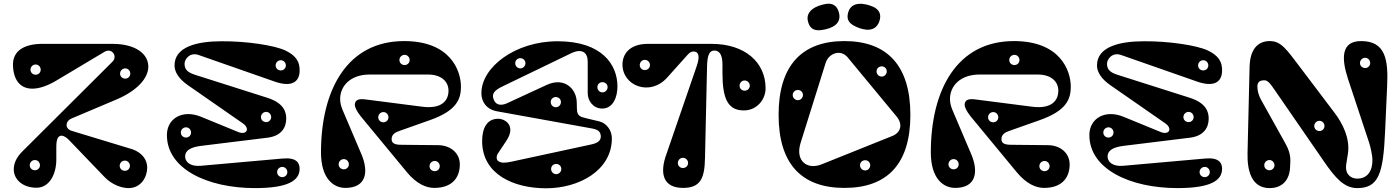

<svg xmlns="http://www.w3.org/2000/svg" viewBox="-20 -996 7532 1033"><path d="M692 -193 366 -292C328 -303 330 -344 366 -359L605 -460C721 -509 778 -577 778 -638C778 -705 711 -760 585 -760H207C116 -760 44 -726 50 -638C55 -556 96 -519 154 -519C191 -519 236 -534 284 -563L542 -717C581 -741 615 -694 585 -664L100 -181C67 -148 54 -115 54 -85C54 -29 104 14 176 14C248 14 283 -62 283 -137V-205C283 -252 294 -266 312 -266C324 -266 340 -254 348 -246L542 -44C583 -1 636 16 671 16C739 16 772 -43 772 -95C772 -129 752 -172 692 -193ZM172 -594C156 -594 144 -606 144 -621C144 -636 156 -649 172 -649C187 -649 199 -636 199 -621C199 -606 187 -594 172 -594ZM654 -573C638 -573 626 -585 626 -600C626 -615 638 -628 654 -628C669 -628 681 -615 681 -600C681 -585 669 -573 654 -573ZM652 -77C636 -77 624 -89 624 -104C624 -119 636 -132 652 -132C667 -132 679 -119 679 -104C679 -89 667 -77 652 -77ZM168 -80C152 -80 140 -92 140 -107C140 -122 152 -135 168 -135C183 -135 195 -122 195 -107C195 -92 183 -80 168 -80Z M1500 -143 1060 -104C1002 -99 976 -126 976 -154C976 -183 999 -203 1060 -211L1418 -255C1494 -264 1520 -310 1520 -358C1520 -395 1506 -442 1418 -470L1028 -594C981 -609 973 -629 973 -654C973 -676 1000 -717 1049 -700L1458 -557C1544 -527 1589 -551 1592 -611C1595 -668 1567 -700 1514 -725C1456 -752 1306 -775 1172 -774C1039 -774 919 -744 919 -644C919 -607 944 -571 989 -539L1287 -332C1327 -304 1307 -267 1261 -286L1061 -368C963 -408 878 -360 878 -269C878 -87 1096 16 1352 16C1531 16 1592 -25 1592 -88C1592 -120 1575 -150 1500 -143ZM1491 -617C1475 -617 1463 -629 1463 -644C1463 -659 1475 -672 1491 -672C1506 -672 1518 -659 1518 -644C1518 -629 1506 -617 1491 -617ZM981 -256C965 -256 953 -268 953 -283C953 -298 965 -311 981 -311C996 -311 1008 -298 1008 -283C1008 -268 996 -256 981 -256ZM1499 -43C1483 -43 1471 -55 1471 -70C1471 -85 1483 -98 1499 -98C1514 -98 1526 -85 1526 -70C1526 -55 1514 -43 1499 -43ZM1412 -339C1396 -339 1384 -351 1384 -366C1384 -381 1396 -394 1412 -394C1427 -394 1439 -381 1439 -366C1439 -351 1427 -339 1412 -339Z M2454 -111C2454 -173 2404 -214 2338 -215L2141 -217C2103 -217 2087 -225 2087 -248C2087 -272 2106 -284 2130 -292L2294 -350C2435 -400 2460 -461 2460 -529C2460 -619 2401 -775 2154 -775C1850 -775 1707 -516 1707 -176C1707 -33 1776 15 1838 15C1952 15 1964 -73 1925 -165L1823 -405C1815 -424 1810 -444 1810 -463C1810 -534 1866 -595 1969 -595H2282C2355 -595 2393 -557 2393 -508C2393 -456 2358 -408 2251 -422L1947 -461C1910 -466 1890 -459 1889 -433C1889 -419 1899 -398 1921 -370L2168 -71C2223 -4 2276 15 2316 15C2420 15 2454 -48 2454 -111ZM2157 -646C2141 -646 2129 -658 2129 -673C2129 -688 2141 -701 2157 -701C2172 -701 2184 -688 2184 -673C2184 -658 2172 -646 2157 -646ZM1830 -85C1814 -85 1802 -97 1802 -112C1802 -127 1814 -140 1830 -140C1845 -140 1857 -127 1857 -112C1857 -97 1845 -85 1830 -85ZM2319 -75C2303 -75 2291 -87 2291 -102C2291 -117 2303 -130 2319 -130C2334 -130 2346 -117 2346 -102C2346 -87 2334 -75 2319 -75ZM2043 -338C2027 -338 2015 -350 2015 -365C2015 -380 2027 -393 2043 -393C2058 -393 2070 -380 2070 -365C2070 -350 2058 -338 2043 -338Z M2980 -774C2751 -774 2570 -634 2570 -495C2570 -447 2598 -407 2655 -397L3164 -305C3196 -299 3209 -290 3212 -268C3215 -247 3205 -228 3162 -219L2731 -126C2698 -119 2677 -118 2661 -129C2651 -136 2648 -154 2660 -172L2704 -238C2758 -319 2699 -357 2660 -357C2601 -357 2574 -308 2574 -237C2574 -57 2745 17 2918 17C3094 17 3272 -78 3272 -252C3272 -293 3245 -333 3204 -343L3141 -358C3101 -367 3085 -372 3084 -409L3083 -447C3081 -519 3016 -583 2921 -539L2709 -441C2675 -425 2644 -430 2634 -467C2624 -504 2660 -520 2702 -540L3052 -709C3112 -738 3142 -713 3142 -665V-495C3142 -453 3172 -412 3220 -412C3280 -412 3302 -476 3302 -531C3302 -647 3220 -774 2980 -774ZM2970 -474C2986 -474 2998 -462 2998 -447C2998 -432 2986 -419 2970 -419C2955 -419 2943 -432 2943 -447C2943 -462 2955 -474 2970 -474ZM2972 -114C2988 -114 3000 -102 3000 -87C3000 -72 2988 -59 2972 -59C2957 -59 2945 -72 2945 -87C2945 -102 2957 -114 2972 -114ZM2779 -683C2795 -683 2807 -671 2807 -656C2807 -641 2795 -628 2779 -628C2764 -628 2752 -641 2752 -656C2752 -671 2764 -683 2779 -683ZM3221 -554C3237 -554 3249 -542 3249 -527C3249 -512 3237 -499 3221 -499C3206 -499 3194 -512 3194 -527C3194 -542 3206 -554 3221 -554Z M3728 -639 3567 -171C3526 -62 3548 15 3655 15C3751 15 3771 -40 3773 -146L3784 -635C3785 -698 3796 -724 3823 -724C3857 -724 3867 -691 3867 -647V-603C3867 -465 3896 -399 3987 -402C4051 -404 4099 -459 4099 -521C4099 -660 3989 -760 3808 -760H3466C3362 -760 3329 -700 3329 -649C3329 -534 3477 -476 3569 -578L3681 -703C3691 -714 3702 -719 3711 -719C3738 -719 3748 -696 3728 -639ZM3654 -92C3639 -92 3627 -104 3627 -119C3627 -134 3639 -147 3654 -147C3670 -147 3682 -134 3682 -119C3682 -104 3670 -92 3654 -92ZM3986 -508C3971 -508 3959 -520 3959 -535C3959 -550 3971 -563 3986 -563C4002 -563 4014 -550 4014 -535C4014 -520 4002 -508 3986 -508ZM3449 -619C3434 -619 3422 -631 3422 -646C3422 -661 3434 -674 3449 -674C3465 -674 3477 -661 3477 -646C3477 -631 3465 -619 3449 -619Z M4523 -775C4291 -775 4169 -640 4169 -378C4169 -116 4291 15 4523 15C4756 15 4878 -116 4878 -378C4878 -640 4756 -775 4523 -775ZM4540 -688 4804 -369C4838 -328 4828 -283 4780 -264L4401 -112C4321 -80 4258 -132 4287 -226L4422 -657C4438 -709 4502 -733 4540 -688ZM4635 -134C4650 -134 4662 -122 4662 -107C4662 -92 4650 -79 4635 -79C4619 -79 4607 -92 4607 -107C4607 -122 4619 -134 4635 -134ZM4273 -512C4288 -512 4300 -500 4300 -485C4300 -470 4288 -457 4273 -457C4257 -457 4245 -470 4245 -485C4245 -500 4257 -512 4273 -512ZM4724 -639C4739 -639 4751 -627 4751 -612C4751 -597 4739 -584 4724 -584C4708 -584 4696 -597 4696 -612C4696 -627 4708 -639 4724 -639ZM4711 -881C4725 -921 4707 -946 4679 -959C4632 -980 4564 -990 4545 -934C4535 -903 4536 -874 4586 -852C4632 -831 4690 -822 4711 -881ZM4494 -927C4484 -969 4455 -980 4425 -975C4374 -967 4312 -939 4327 -881C4335 -850 4352 -826 4405 -835C4456 -843 4509 -867 4494 -927Z M5735 -111C5735 -173 5685 -214 5619 -215L5422 -217C5384 -217 5368 -225 5368 -248C5368 -272 5387 -284 5411 -292L5575 -350C5716 -400 5741 -461 5741 -529C5741 -619 5682 -775 5435 -775C5131 -775 4988 -516 4988 -176C4988 -33 5057 15 5119 15C5233 15 5245 -73 5206 -165L5104 -405C5096 -424 5091 -444 5091 -463C5091 -534 5147 -595 5250 -595H5563C5636 -595 5674 -557 5674 -508C5674 -456 5639 -408 5532 -422L5228 -461C5191 -466 5171 -459 5170 -433C5170 -419 5180 -398 5202 -370L5449 -71C5504 -4 5557 15 5597 15C5701 15 5735 -48 5735 -111ZM5438 -646C5422 -646 5410 -658 5410 -673C5410 -688 5422 -701 5438 -701C5453 -701 5465 -688 5465 -673C5465 -658 5453 -646 5438 -646ZM5111 -85C5095 -85 5083 -97 5083 -112C5083 -127 5095 -140 5111 -140C5126 -140 5138 -127 5138 -112C5138 -97 5126 -85 5111 -85ZM5600 -75C5584 -75 5572 -87 5572 -102C5572 -117 5584 -130 5600 -130C5615 -130 5627 -117 5627 -102C5627 -87 5615 -75 5600 -75ZM5324 -338C5308 -338 5296 -350 5296 -365C5296 -380 5308 -393 5324 -393C5339 -393 5351 -380 5351 -365C5351 -350 5339 -338 5324 -338Z M6463 -143 6023 -104C5965 -99 5939 -126 5939 -154C5939 -183 5962 -203 6023 -211L6381 -255C6457 -264 6483 -310 6483 -358C6483 -395 6469 -442 6381 -470L5991 -594C5944 -609 5936 -629 5936 -654C5936 -676 5963 -717 6012 -700L6421 -557C6507 -527 6552 -551 6555 -611C6558 -668 6530 -700 6477 -725C6419 -752 6269 -775 6135 -774C6002 -774 5882 -744 5882 -644C5882 -607 5907 -571 5952 -539L6250 -332C6290 -304 6270 -267 6224 -286L6024 -368C5926 -408 5841 -360 5841 -269C5841 -87 6059 16 6315 16C6494 16 6555 -25 6555 -88C6555 -120 6538 -150 6463 -143ZM6454 -617C6438 -617 6426 -629 6426 -644C6426 -659 6438 -672 6454 -672C6469 -672 6481 -659 6481 -644C6481 -629 6469 -617 6454 -617ZM5944 -256C5928 -256 5916 -268 5916 -283C5916 -298 5928 -311 5944 -311C5959 -311 5971 -298 5971 -283C5971 -268 5959 -256 5944 -256ZM6462 -43C6446 -43 6434 -55 6434 -70C6434 -85 6446 -98 6462 -98C6477 -98 6489 -85 6489 -70C6489 -55 6477 -43 6462 -43ZM6375 -339C6359 -339 6347 -351 6347 -366C6347 -381 6359 -394 6375 -394C6390 -394 6402 -381 6402 -366C6402 -351 6390 -339 6375 -339Z M7303 -775C7195 -775 7196 -682 7233 -570L7346 -229C7353 -207 7364 -162 7364 -134C7364 -77 7338 -35 7282 -35C7246 -35 7215 -61 7223 -112L7232 -169C7245 -252 7202 -334 7161 -388L6975 -634C6902 -730 6873 -775 6812 -775C6747 -775 6705 -731 6703 -635L6692 -172C6690 -80 6712 16 6811 16C6895 16 6921 -49 6921 -100C6921 -124 6931 -160 6898 -220L6766 -457C6749 -487 6745 -513 6745 -531C6745 -553 6757 -564 6782 -564C6800 -564 6812 -550 6838 -512L7100 -132C7163 -40 7211 16 7282 16C7398 16 7422 -63 7432 -287L7443 -531C7450 -676 7434 -775 7303 -775ZM7325 -630C7309 -630 7297 -642 7297 -657C7297 -672 7309 -685 7325 -685C7340 -685 7352 -672 7352 -657C7352 -642 7340 -630 7325 -630ZM7079 -291C7063 -291 7051 -303 7051 -318C7051 -333 7063 -346 7079 -346C7094 -346 7106 -333 7106 -318C7106 -303 7094 -291 7079 -291ZM6810 -80C6794 -80 6782 -92 6782 -107C6782 -122 6794 -135 6810 -135C6825 -135 6837 -122 6837 -107C6837 -92 6825 -80 6810 -80Z"/></svg>

Font: Pilowlava Atome
Style: Regular
Weight: 500
Designer: Anton Moglia, Jérémy Landes, Maksym Kobuzan (Cyrillic), Velvetyne Type Foundry
Foundry: Anton Moglia, Jérémy Landes, Velvetyne Type Foundry
Version: Version 1.002;Glyphs 3.3 (3303)